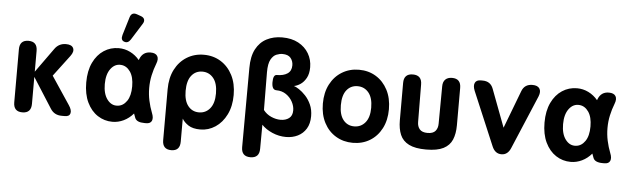

<svg xmlns="http://www.w3.org/2000/svg" viewBox="-55 -976 4445 1361"><g transform="rotate(5 2168.0 -295.5)"><path d="M121 0Q58 0 58 -66V-443Q58 -509 121 -509Q184 -509 184 -443V-295L308 -468Q337 -509 388 -509Q429 -509 440 -485Q451 -461 426 -428L313 -278L445 -80Q468 -46 462 -23Q456 0 424 0H401Q348 0 321 -43L184 -258V-66Q184 0 121 0Z M763 11Q705 11 657.5 -20Q610 -51 582 -109.5Q554 -168 554 -251Q554 -334 582 -392.5Q610 -451 657.5 -482Q705 -513 763 -513Q806 -513 844.5 -494Q883 -475 911 -441Q912 -443 912.5 -445Q913 -447 914 -449Q935 -502 990 -502Q1026 -502 1038.5 -481.5Q1051 -461 1037 -426Q1021 -385 1011.5 -341.5Q1002 -298 1002 -251Q1002 -205 1011.5 -161Q1021 -117 1037 -76Q1051 -42 1042 -21Q1033 0 1002 0H990Q934 0 922 -31Q917 -46 911 -61Q881 -26 842.5 -7.5Q804 11 763 11ZM790 -106Q829 -109 855 -146.5Q881 -184 881 -251Q881 -318 855 -355.5Q829 -393 790 -396Q746 -400 716 -360.5Q686 -321 686 -251Q686 -181 716 -141.5Q746 -102 790 -106ZM843 -582Q824 -552 797 -562Q770 -571 781 -609L820 -738Q832 -777 871 -763L899 -753Q919 -746 923.5 -731.5Q928 -717 917 -700Z M1196 175Q1133 175 1133 109V-253Q1133 -334 1163.5 -393.5Q1194 -453 1247.5 -486Q1301 -519 1368 -519Q1436 -519 1489 -486Q1542 -453 1572.5 -393.5Q1603 -334 1603 -253Q1603 -173 1573.5 -113.5Q1544 -54 1495 -21.5Q1446 11 1388 11Q1334 11 1303 -9.5Q1272 -30 1258 -55V109Q1258 175 1196 175ZM1368 -109Q1416 -109 1446.5 -146Q1477 -183 1477 -253Q1477 -325 1446.5 -362Q1416 -399 1368 -399Q1320 -399 1290.5 -362Q1261 -325 1261 -253Q1261 -183 1290.5 -146Q1320 -109 1368 -109Z M1759 176Q1695 176 1695 110L1697 -454Q1697 -536 1724.5 -588Q1752 -640 1800.5 -665Q1849 -690 1910 -690Q1978 -690 2026 -664Q2074 -638 2100 -594Q2126 -550 2126 -496Q2126 -450 2109.5 -420Q2093 -390 2069.5 -374Q2046 -358 2023 -354Q2037 -350 2060 -335Q2083 -320 2106.5 -295Q2130 -270 2146.5 -234Q2163 -198 2163 -151Q2163 -98 2141 -62Q2119 -26 2081.5 -7.5Q2044 11 1998 11Q1947 11 1900 -9.5Q1853 -30 1824 -61L1823 110Q1823 176 1759 176ZM1949 -107Q1985 -107 2009 -125Q2033 -143 2033 -181Q2033 -212 2016.5 -242.5Q2000 -273 1970.5 -293Q1941 -313 1902 -313Q1869 -313 1869 -367Q1869 -421 1895 -421Q1943 -421 1971 -440Q1999 -459 1999 -499Q1999 -529 1981 -551Q1963 -573 1922 -573Q1903 -573 1880 -564Q1857 -555 1840.5 -525.5Q1824 -496 1824 -435L1826 -166Q1848 -137 1882 -122Q1916 -107 1949 -107Z M2473 11Q2406 11 2352.5 -21Q2299 -53 2268.5 -111.5Q2238 -170 2238 -248Q2238 -327 2268.5 -385.5Q2299 -444 2352.5 -476.5Q2406 -509 2473 -509Q2541 -509 2594 -476.5Q2647 -444 2677.5 -385.5Q2708 -327 2708 -248Q2708 -170 2677.5 -111.5Q2647 -53 2594 -21Q2541 11 2473 11ZM2473 -106Q2521 -106 2551.5 -142.5Q2582 -179 2582 -248Q2582 -319 2551.5 -355.5Q2521 -392 2473 -392Q2425 -392 2395.5 -355.5Q2366 -319 2366 -248Q2366 -179 2395.5 -142.5Q2425 -106 2473 -106Z M2995 13Q2917 13 2872.5 -9.5Q2828 -32 2810 -74.5Q2792 -117 2792 -177V-443Q2792 -509 2856 -509Q2920 -509 2920 -443L2922 -177Q2922 -145 2939 -125Q2956 -105 2995 -105Q3034 -105 3051 -125Q3068 -145 3068 -177L3070 -443Q3070 -475 3087 -492Q3104 -509 3135 -509Q3198 -509 3198 -443V-177Q3198 -117 3180 -74.5Q3162 -32 3118 -9.5Q3074 13 2995 13Z M3530 0Q3484 0 3463 -51L3302 -432Q3288 -467 3298 -488Q3308 -509 3339 -509H3352Q3409 -509 3428 -457L3529 -189L3631 -457Q3650 -509 3707 -509Q3744 -509 3757.5 -488Q3771 -467 3757 -432L3596 -51Q3575 0 3530 0Z M4024 11Q3966 11 3918.5 -20Q3871 -51 3843 -109.5Q3815 -168 3815 -251Q3815 -334 3843 -392.5Q3871 -451 3918.5 -482Q3966 -513 4024 -513Q4067 -513 4105.5 -494Q4144 -475 4172 -441Q4173 -443 4173.5 -445Q4174 -447 4175 -449Q4196 -502 4251 -502Q4287 -502 4299.5 -481.5Q4312 -461 4298 -426Q4282 -385 4272.5 -341.5Q4263 -298 4263 -251Q4263 -205 4272.5 -161Q4282 -117 4298 -76Q4312 -42 4303 -21Q4294 0 4263 0H4251Q4195 0 4183 -31Q4178 -46 4172 -61Q4142 -26 4103.5 -7.5Q4065 11 4024 11ZM4051 -106Q4090 -109 4116 -146.5Q4142 -184 4142 -251Q4142 -318 4116 -355.5Q4090 -393 4051 -396Q4007 -400 3977 -360.5Q3947 -321 3947 -251Q3947 -181 3977 -141.5Q4007 -102 4051 -106Z"/></g></svg>

Font: Zen Maru Gothic Black
Style: Regular
Weight: 900
Designer: Yoshimichi Ohira
Foundry: Positype
Version: Version 1.001